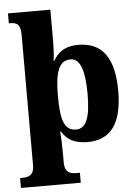

<svg xmlns="http://www.w3.org/2000/svg" viewBox="-64 -808 786 1097"><g transform="rotate(-5 329.0 -260.0)"><path d="M11 240H354V183H333C294 183 267 171 267 115V60C267 22 265 -33 262 -61H267C296 -13 338 12 414 12C543 12 613 -72 613 -265C613 -459 541 -546 408 -546C331 -546 292 -515 264 -467H260C264 -490 267 -542 267 -576V-760H24V-703H32C67 -703 91 -694 91 -631V117C91 172 63 183 24 183H11ZM354 -65C286 -65 267 -128 267 -265C267 -392 286 -467 357 -467C413 -467 437 -393 437 -263C437 -128 413 -65 354 -65Z"/></g></svg>

Font: Noto Serif Gurmukhi ExtraBold
Style: Regular
Weight: 800
Designer: Vaibhav Singh and the Monotype Design Team
Foundry: Monotype Imaging Inc.
Version: Version 2.004